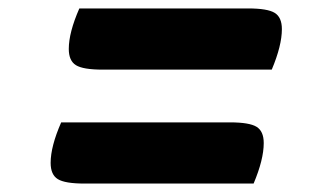

<svg xmlns="http://www.w3.org/2000/svg" viewBox="-20 -600 761 455"><path d="M100 -214Q100 -253 125 -310H525Q571 -310 588 -299.5Q605 -289 605 -261Q605 -222 581 -165H180Q134 -165 117 -175.5Q100 -186 100 -214ZM143 -484Q143 -523 168 -580H568Q614 -580 631 -569.5Q648 -559 648 -531Q648 -492 624 -435H223Q177 -435 160 -445.5Q143 -456 143 -484Z"/></svg>

Font: Lemonada SemiBold
Style: Regular
Weight: 600
Designer: Mohamed Gaber (Arabic) Eduardo Tunni (Latin)
Foundry: Kief Type Foundry
Version: Version 3.006